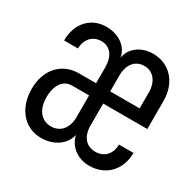

<svg xmlns="http://www.w3.org/2000/svg" viewBox="-130 -699 859 848"><g transform="rotate(30 300.0 -275.0)"><path d="M177 10C241 10 293 -26 304 -79C315 -26 363 10 422 10C506 10 564 -50 564 -137H490C490 -89 460 -57 415 -57C368 -57 339 -91 339 -147V-259H564V-403C564 -496 505 -560 421 -560C359 -560 312 -524 304 -472C296 -524 247 -560 183 -560C104 -560 50 -501 50 -414H121C121 -461 151 -494 195 -494C240 -494 267 -459 267 -402V-321H179C92 -321 33 -255 33 -158C33 -58 92 10 177 10ZM339 -321V-403C339 -458 368 -494 414 -494C459 -494 489 -458 489 -403V-321ZM189 -56C139 -56 108 -96 108 -159C108 -220 136 -259 180 -259H267V-147C267 -92 236 -56 189 -56Z"/></g></svg>

Font: JetBrains Mono Light
Style: Regular
Weight: 336
Monospace: yes
Designer: Philipp Nurullin, Konstantin Bulenkov
Foundry: JetBrains
Version: Version 2.305